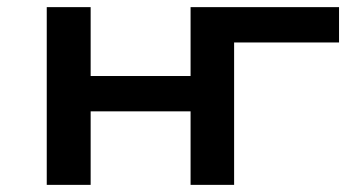

<svg xmlns="http://www.w3.org/2000/svg" viewBox="-20 -518 995 538"><path d="M111 0V-498H234V-305H514V-498H930V-399H636V0H514V-206H234V0Z"/></svg>

Font: Nunito Sans 7pt Expanded SemiBold
Style: Regular
Weight: 600
Width: 7
Designer: Vernon Adams
Foundry: Vernon Adams
Version: Version 3.101;gftools[0.9.27]